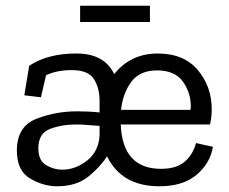

<svg xmlns="http://www.w3.org/2000/svg" viewBox="-20 -641 799 671"><path d="M504 -564H260V-621H504ZM724 -128Q715 -71 667.5 -30.5Q620 10 537 10Q405 10 354 -95Q331 -58 289 -24Q247 10 179 10Q132 10 85.5 -17Q39 -44 39 -115Q39 -199 106.5 -225.5Q174 -252 250 -252Q269 -252 289.5 -251Q310 -250 328 -248V-288Q328 -334 308 -365Q288 -396 231 -396Q178 -396 141 -378L123 -301L65 -308L82 -411Q146 -454 247 -454Q345 -454 379 -382Q437 -454 531 -454Q623 -454 671.5 -396Q720 -338 720 -259Q720 -233 714 -206H402Q408 -51 543 -51Q596 -51 625 -75.5Q654 -100 665 -141ZM646 -257Q651 -306 623 -350.5Q595 -395 529 -395Q468 -395 438.5 -354.5Q409 -314 403 -257ZM114 -123Q114 -80 141 -64Q168 -48 197 -48Q244 -48 284.5 -80Q325 -112 328 -168V-201Q309 -202 288 -204Q267 -206 247 -206Q196 -206 155 -190.5Q114 -175 114 -123Z"/></svg>

Font: Zilla Slab
Style: Regular
Weight: 400
Designer: Typotheque.com
Foundry: Typotheque type foundry
Version: Version 1.1; 2017; ttfautohint (v1.6)